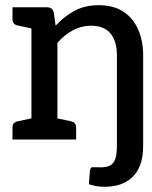

<svg xmlns="http://www.w3.org/2000/svg" viewBox="-20 -537 585 739"><path d="M101 0V-509H161Q182 -509 187 -489L194 -438Q227 -474 267 -495.5Q307 -517 360 -517Q416 -517 453.5 -493Q491 -469 511 -425Q531 -381 531 -324V0H430V-324Q430 -378 405.5 -408Q381 -438 330 -438Q293 -438 260.5 -420.5Q228 -403 201 -372V0ZM383 182Q363 182 348.5 179Q334 176 322 172L326 122Q328 106 335.5 106.5Q343 107 369 107Q390 107 403.5 100Q417 93 423.5 75.5Q430 58 430 23V-57H531V24Q531 69 519 99.5Q507 130 486 148Q465 166 439 174Q413 182 383 182ZM28 0V-46Q28 -56 33 -62Q38 -68 48 -70L117 -85L129 0ZM172 0 184 -85 254 -70Q263 -68 268 -62Q273 -56 273 -46V0ZM129 -509 117 -424 48 -439Q38 -441 33 -447Q28 -453 28 -463V-509Z"/></svg>

Font: Aleo Medium
Style: Regular
Weight: 500
Designer: Alessio Laiso
Foundry: Alessio Laiso
Version: Version 2.001;gftools[0.9.29]